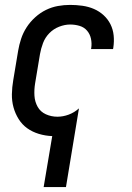

<svg xmlns="http://www.w3.org/2000/svg" viewBox="-20 -548 540 783"><path d="M158 215 193 7Q165 6 138.5 -2Q112 -10 91 -25Q70 -40 56 -62.5Q42 -85 35 -110.5Q28 -136 28.5 -164Q29 -192 34 -221L54 -341Q58 -365 66 -389.5Q74 -414 88.5 -436.5Q103 -459 123.5 -477.5Q144 -496 167.5 -507.5Q191 -519 216 -523.5Q241 -528 266 -528Q291 -528 316 -524.5Q341 -521 363 -511.5Q385 -502 402.5 -486Q420 -470 430.5 -449Q441 -428 443.5 -403.5Q446 -379 442 -353L441 -348H351L352 -351Q355 -371 351 -390Q347 -409 335 -423Q323 -437 304.5 -442.5Q286 -448 266 -448Q244 -448 221 -439Q198 -430 181 -412.5Q164 -395 155.5 -372.5Q147 -350 143 -327L123 -207Q119 -182 120.5 -157.5Q122 -133 133.5 -112.5Q145 -92 167 -82Q189 -72 214 -72Q237 -72 260 -80.5Q283 -89 302 -106L249 215Z"/></svg>

Font: Iosevka SS18 Medium
Style: Italic
Weight: 500
Italic angle: -9°
Monospace: yes
Designer: Belleve Invis
Foundry: Belleve Invis
Version: Version 25.1.1; ttfautohint (v1.8.4)